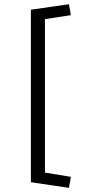

<svg xmlns="http://www.w3.org/2000/svg" viewBox="-20 -745 500 926"><path d="M312.5 161.1 128.9 133.8V-698.2L312.5 -724.6L321.8 -671.9L196.8 -652.8V87.4L321.8 107.9Z"/></svg>

Font: Simplified Naskh
Style: Regular
Weight: 400
Designer: SIL International
Foundry: Arabeyes
Version: 1.02_alpha